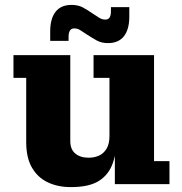

<svg xmlns="http://www.w3.org/2000/svg" viewBox="-20 -752 743 784"><path d="M269 12Q216 12 175 -7.5Q134 -27 110.5 -67.5Q87 -108 87 -172V-434H35V-527H267V-176Q267 -142 287.5 -125Q308 -108 342 -108Q365 -108 384 -116.5Q403 -125 415 -144.5Q427 -164 427 -197L457 -198Q457 -134 441 -87Q425 -40 385 -14Q345 12 269 12ZM449 0V-170L427 -166V-434H362V-527H609V-94H672V0ZM421 -576Q394 -576 374.5 -587Q355 -598 335 -611L318 -622L358 -697L375 -686Q385 -679 392.5 -675.5Q400 -672 410 -672Q422 -672 427.5 -680.5Q433 -689 433 -706V-723H508V-684Q508 -632 486 -604Q464 -576 421 -576ZM185 -624Q185 -676 207 -704Q229 -732 272 -732Q299 -732 318.5 -721.5Q338 -711 358 -697L375 -686L335 -611L318 -622Q308 -629 301 -632.5Q294 -636 283 -636Q271 -636 265.5 -627Q260 -618 260 -602V-585H185Z"/></svg>

Font: Montagu Slab 24pt
Style: Bold
Weight: 700
Designer: Florian Karsten
Foundry: Florian Karsten
Version: Version 1.000